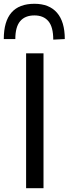

<svg xmlns="http://www.w3.org/2000/svg" viewBox="-44 -995 362 1015"><path d="M94 0V-713H186V0ZM237.5 -785.5Q237.5 -852.5 211.8 -883Q186 -913.5 138 -913.5Q88.5 -913.5 62.8 -883.2Q37 -853 37 -788.5H-24Q-24 -975 138 -975Q216 -975 257.2 -927.8Q298.5 -880.5 298.5 -788.5Z"/></svg>

Font: Heraclito
Style: Regular
Weight: 400
Designer: Kostas Bartsokas (font) & Cristiano Sobral (main changes)
Foundry: Kostas Bartsokas (font) & Cristiano Sobral (main changes)
Version: Version 1.00;July 8, 2020;FontCreator 13.0.0.2655 64-bit